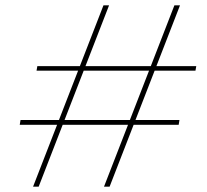

<svg xmlns="http://www.w3.org/2000/svg" viewBox="-20 -700 777 720"><path d="M370 0 634 -680H655L391 0ZM104 0 368 -680H389L125 0ZM54 -232 57 -250H653L650 -232ZM117 -435 120 -452H716L713 -435Z"/></svg>

Font: DM Sans 17pt Thin
Style: Italic
Weight: 250
Italic angle: -10°
Version: Version 4.004;gftools[0.9.30]